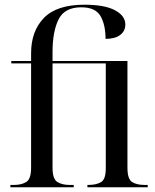

<svg xmlns="http://www.w3.org/2000/svg" viewBox="-20 -795 659 815"><path d="M24 0V-10H40Q71 -10 91.5 -22.5Q112 -35 112 -83V-526H28V-536H112V-569Q112 -663 166.5 -719Q221 -775 338 -775Q424 -775 468 -751.5Q512 -728 512 -691Q512 -663 490 -646.5Q468 -630 428 -630Q428 -690 406.5 -727Q385 -764 325 -764Q254 -764 228.5 -712.5Q203 -661 203 -574V-536H521V-83Q521 -35 540.5 -22.5Q560 -10 594 -10H607V0H351V-10H355Q389 -10 409 -22Q429 -34 429 -80V-526H203V-83Q203 -35 223.5 -22.5Q244 -10 275 -10H293V0Z"/></svg>

Font: Noto Serif Display SemiCondensed
Style: Regular
Weight: 400
Width: 4
Designer: Monotype Design Team
Foundry: Monotype Imaging Inc.
Version: Version 2.009